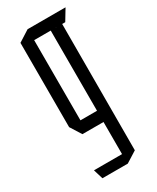

<svg xmlns="http://www.w3.org/2000/svg" viewBox="-184 -558 663 813"><g transform="rotate(-30 148.0 -151.5)"><path d="M104 -450V-504H288V-503L256 -450ZM62 201 48 155V154H185V201ZM82 -3 48 -57V-58H185V-3ZM48 -58V-469L103 -504H104V-58ZM185 201V-450H241L240 167L186 201Z"/></g></svg>

Font: Foldit Light
Style: Regular
Weight: 300
Version: Version 1.003